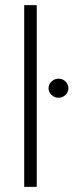

<svg xmlns="http://www.w3.org/2000/svg" viewBox="-20 -727 286 747"><path d="M123 0H74.2V-707H123ZM168.9 -383.8Q168.9 -398.9 180.4 -409.9Q191.9 -420.9 208 -420.9Q223.6 -420.9 234.9 -409.9Q246.1 -398.9 246.1 -383.8Q246.1 -368.7 234.9 -357.7Q223.6 -346.7 208 -346.7Q191.9 -346.7 180.4 -357.7Q168.9 -368.7 168.9 -383.8Z"/></svg>

Font: Pretendard Std ExtraLight
Style: Regular
Weight: 200
Designer: Base glyphs from Inter by Rasmus Andersson; Hangeul glyphs from Noto Sans CJK(Source Han Sans) by Jang Soo-young and Kan
Foundry: Kil Hyung-jin
Version: Version 1.309